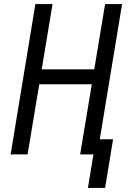

<svg xmlns="http://www.w3.org/2000/svg" viewBox="-20 -755 640 939"><path d="M494 164H410L437 0H372L429 -343H172L115 0H32L153 -735H237L184 -416H441L494 -735H577L468 -74H533Z"/></svg>

Font: Zed Sans Extended
Style: Italic
Weight: 400
Width: 7
Italic angle: -9°
Designer: Belleve Invis
Foundry: Belleve Invis
Version: Version 1.0.0; ttfautohint (v1.8.4)